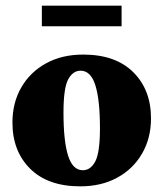

<svg xmlns="http://www.w3.org/2000/svg" viewBox="-20 -644 578 679"><path d="M264 15Q149.5 15 86.8 -47.2Q24 -109.5 24 -210.5Q24 -281 55.5 -335.2Q87 -389.5 143.2 -420.2Q199.5 -451 274 -451Q388.5 -451 451.2 -388.8Q514 -326.5 514 -225.5Q514 -155.5 482.5 -101Q451 -46.5 394.8 -15.8Q338.5 15 264 15ZM273 -42Q300.5 -42 317 -73.2Q333.5 -104.5 333.5 -190.5Q333.5 -291 317.2 -342.5Q301 -394 265 -394Q237.5 -394 221 -363Q204.5 -332 204.5 -245.5Q204.5 -145 220.8 -93.5Q237 -42 273 -42ZM128 -551V-624H410V-551Z"/></svg>

Font: Newsreader 16pt ExtraBold
Style: Regular
Weight: 800
Designer: Hugues Gentile
Foundry: Production Type
Version: Version 1.003; ttfautohint (v1.8.3)